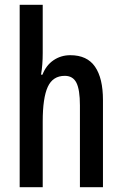

<svg xmlns="http://www.w3.org/2000/svg" viewBox="-20 -780 509 800"><path d="M158 -559Q158 -509 151 -469H157Q172 -508 203 -529Q234 -550 273 -550Q343 -550 376 -502Q409 -454 409 -363V0H313V-341Q313 -406 298.5 -435Q284 -464 250 -464Q200 -464 179 -418Q158 -372 158 -274V0H62V-760H158Z"/></svg>

Font: Noto Sans Thai Looped ExtraCondensed Medium
Style: Regular
Weight: 500
Width: 2
Designer: Sasikarn Vongin, Ben Mitchell
Foundry: The Fontpad Ltd
Version: Version 1.001; ttfautohint (v1.8.4.7-5d5b)